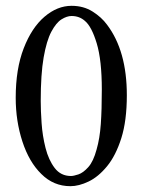

<svg xmlns="http://www.w3.org/2000/svg" viewBox="-20 -630 490 660"><path d="M222 10Q164 10 122 -32Q80 -73 57 -143.5Q34 -214 34 -294Q34 -393 61.5 -464Q89 -535 133 -572.5Q177 -610 226 -610Q267 -610 298 -590.5Q329 -571 348 -545Q416 -455 416 -303Q416 -215 397 -155Q378 -95 348 -58.5Q318 -22 284.5 -6Q251 10 222 10ZM226 -575Q210 -575 191.5 -563.5Q173 -552 156.5 -521Q140 -490 130 -432.5Q120 -375 120 -283Q120 -250 123 -206.5Q126 -163 136.5 -121.5Q147 -80 168 -52.5Q189 -25 224 -25Q233 -25 249.5 -30.5Q266 -36 283.5 -55.5Q301 -75 312 -116Q323 -154 326.5 -203.5Q330 -253 330 -322Q330 -423 312.5 -481Q295 -539 272 -558Q253 -575 226 -575Z"/></svg>

Font: Ponomar
Style: Regular
Weight: 400
Version: Version 1.301; ttfautohint (v1.8.4.7-5d5b)